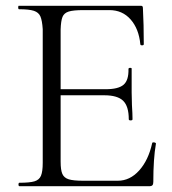

<svg xmlns="http://www.w3.org/2000/svg" viewBox="-20 -645 595 665"><path d="M512 -152Q515 -152 518 -150.5Q521 -149 520 -147Q511 -95 511 -15Q511 -7 508 -3.5Q505 0 496 0H48Q44 0 44 -6Q44 -12 47 -12Q83 -12 99.5 -17Q116 -22 122 -36.5Q128 -51 128 -81V-544Q126 -574 120 -588Q114 -602 97.5 -607.5Q81 -613 46 -613Q43 -613 43 -619Q43 -625 45 -625H468Q472 -625 473.5 -623Q475 -621 475 -616Q478 -561 478 -492Q478 -488 472 -488Q466 -488 466 -492Q461 -545 432.5 -577.5Q404 -610 359 -610H269Q234 -610 218 -605Q202 -600 196.5 -586.5Q191 -573 190 -543V-336H346Q390 -336 408 -351.5Q426 -367 425 -406Q425 -410 431 -410Q437 -410 436 -406V-373V-325L437 -281Q439 -251 439 -232Q439 -228 432.5 -228Q426 -228 426 -232Q426 -277 406.5 -296Q387 -315 341 -315H190V-85Q190 -56 196 -42.5Q202 -29 218 -24Q234 -19 268 -19H388Q430 -19 462 -54.5Q494 -90 507 -149Q507 -152 512 -152Z"/></svg>

Font: Cormorant Upright
Style: Regular
Weight: 400
Designer: Christian Thalmann (Catharsis Fonts)
Foundry: Catharsis Fonts
Version: Version 3.302